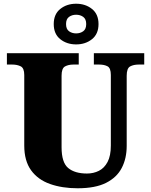

<svg xmlns="http://www.w3.org/2000/svg" viewBox="-20 -999 809 1029"><path d="M396 10Q313 10 248 -13Q183 -36 146.5 -86.5Q110 -137 110 -219V-597Q110 -634 91 -643.5Q72 -653 46 -653H17V-714H402V-653H373Q347 -653 328.5 -643Q310 -633 310 -593V-210Q310 -128 345.5 -98.5Q381 -69 446 -69Q481 -69 510 -83.5Q539 -98 556.5 -131Q574 -164 574 -219V-597Q574 -634 556.5 -643.5Q539 -653 512 -653H483V-714H753V-653H723Q696 -653 677.5 -643Q659 -633 659 -593V-217Q659 -150 632.5 -99Q606 -48 548.5 -19Q491 10 396 10ZM388 -761Q338 -761 303 -789Q268 -817 268 -870Q268 -923 303 -951Q338 -979 388 -979Q438 -979 473 -951Q508 -923 508 -870Q508 -817 473 -789Q438 -761 388 -761ZM388 -820Q410 -820 426 -831.5Q442 -843 442 -870Q442 -897 426 -908.5Q410 -920 388 -920Q366 -920 350 -908.5Q334 -897 334 -870Q334 -843 350 -831.5Q366 -820 388 -820Z"/></svg>

Font: Noto Serif Myanmar Black
Style: Regular
Weight: 900
Designer: Ben Mitchell and the Monotype Design Team
Foundry: Monotype Imaging Inc.
Version: Version 2.106; ttfautohint (v1.8.4.7-5d5b)